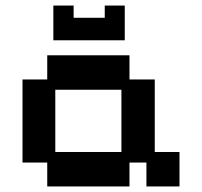

<svg xmlns="http://www.w3.org/2000/svg" viewBox="-20 -660 727 691"><path d="M150 11V-75H61V-374H150V-461H446V-374H537V-113H626V11H507V-75H446V11ZM179 -113H417V-337H179ZM172 -515V-640H245V-596H357V-640H429V-515Z"/></svg>

Font: Pixelify Sans SemiBold
Style: Regular
Weight: 600
Designer: Stefie Justprince
Foundry: Typecalism Foundryline
Version: Version 1.000